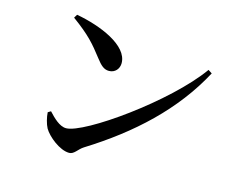

<svg xmlns="http://www.w3.org/2000/svg" viewBox="-96 -837 1192 968"><g transform="rotate(15 500.0 -353.5)"><path d="M335 -12C361 -12 373 -41 400 -58C626 -199 810 -368 926 -585L906 -598C763 -397 382 -128 288 -128C253 -128 219 -163 193 -191L178 -182C179 -158 188 -122 199 -102C220 -66 285 -12 335 -12ZM422 -463C453 -463 474 -487 474 -517C474 -610 321 -672 194 -695L183 -677C275 -610 305 -574 353 -512C379 -478 396 -463 422 -463Z"/></g></svg>

Font: GenKiMin2 TW SB
Style: Regular
Weight: 600
Version: Version 2.100;PS 2.1;hotconv 16.6.51;makeotf.lib2.5.65220 DE